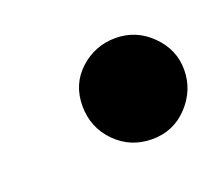

<svg xmlns="http://www.w3.org/2000/svg" viewBox="-45 -369 322 276"><g transform="rotate(-20 116.0 -230.5)"><path d="M149.2 -307.6Q180.7 -307.6 203.6 -284.9Q226.6 -262.2 226.6 -231.2Q226.6 -200.2 204.6 -176.5Q182.6 -152.8 149.7 -152.8Q116.7 -152.8 94 -175.8Q71.3 -198.7 71.3 -231.9Q71.3 -265.1 94.5 -286.4Q117.7 -307.6 149.2 -307.6Z"/></g></svg>

Font: Rachana
Style: Bold
Weight: 700
Designer: Hussain KH
Foundry: Hussain KH, Rajeesh K Nambiar, Santhosh Thottingal, Swathanthra Malayalam Computing (http://smc.org.in)
Version: Version 7.0.0+20221109